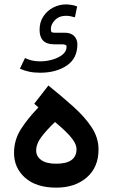

<svg xmlns="http://www.w3.org/2000/svg" viewBox="-20 -863 517 881"><path d="M283.2 -842.8Q291 -842.8 305.9 -840.8Q320.8 -838.9 334 -833.5L323.7 -783.7Q300.8 -790.5 283.2 -790.5Q251.5 -790.5 232.4 -771Q213.4 -751.5 213.4 -730Q213.4 -719.7 216.6 -716.3Q219.7 -712.9 230.5 -712.9H276.4Q305.2 -712.9 320.1 -697.8Q335 -682.6 335 -659.7Q335 -594.7 286.1 -562Q237.3 -529.3 164.1 -529.3Q136.2 -529.3 113.3 -534.2Q90.3 -539.1 71.3 -547.9L94.7 -596.7Q108.9 -589.8 125.5 -585.7Q142.1 -581.5 165 -581.5Q192.4 -581.5 220.2 -589.4Q248 -597.2 266.8 -612.3Q285.6 -627.4 285.6 -649.4Q285.6 -655.3 279.3 -657.5Q272.9 -659.7 264.2 -659.7H228Q161.6 -659.7 161.6 -726.1Q161.6 -761.7 179 -787.8Q196.3 -814 224.1 -828.4Q252 -842.8 283.2 -842.8ZM156.2 -370.1 137.2 -387.2 202.1 -470.7Q263.7 -420.9 316.2 -374Q368.7 -327.1 400.4 -279.1Q432.1 -231 432.1 -176.8Q432.1 -95.7 378.2 -48.8Q324.2 -2 238.3 -2Q146.5 -2 95.5 -47.1Q44.4 -92.3 44.4 -161.1Q44.4 -219.7 74.7 -268.3Q105 -316.9 156.2 -370.1ZM331.1 -178.7Q331.1 -198.2 315.7 -220Q300.3 -241.7 277.6 -263.2Q254.9 -284.7 232.4 -303.2Q196.3 -269 171.1 -236.3Q146 -203.6 146 -171.9Q146 -146 168.9 -128.9Q191.9 -111.8 237.8 -111.8Q331.1 -111.8 331.1 -178.7Z"/></svg>

Font: Vazirmatn UI Medium
Style: Regular
Weight: 500
Designer: Saber Rastikerdar
Foundry: Saber Rastikerdar
Version: Version 33.003